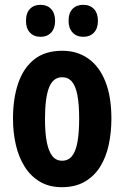

<svg xmlns="http://www.w3.org/2000/svg" viewBox="-20 -768 517 798"><path d="M443 -275Q443 -218 432 -166.5Q421 -115 396.5 -75.5Q372 -36 332.5 -13Q293 10 237 10Q185 10 146.5 -12.5Q108 -35 83 -74.5Q58 -114 46 -165.5Q34 -217 34 -275Q34 -358 55.5 -421.5Q77 -485 122 -521Q167 -557 239 -557Q301 -557 347 -524.5Q393 -492 418 -429Q443 -366 443 -275ZM167 -273Q167 -216 174.5 -177.5Q182 -139 197.5 -119.5Q213 -100 238 -100Q264 -100 279.5 -119.5Q295 -139 302 -178Q309 -217 309 -275Q309 -333 302 -371Q295 -409 279.5 -428Q264 -447 238 -447Q201 -447 184 -404.5Q167 -362 167 -273ZM88 -681Q88 -714 104.5 -731Q121 -748 148 -748Q176 -748 192.5 -730.5Q209 -713 209 -681Q209 -650 192.5 -632.5Q176 -615 149 -615Q121 -615 104.5 -632.5Q88 -650 88 -681ZM265 -681Q265 -714 281.5 -731Q298 -748 326 -748Q354 -748 370.5 -730.5Q387 -713 387 -681Q387 -650 370.5 -632.5Q354 -615 326 -615Q298 -615 281.5 -633Q265 -651 265 -681Z"/></svg>

Font: Noto Sans Display ExtraCondensed
Style: Bold
Weight: 700
Width: 2
Designer: Monotype Design Team
Foundry: Monotype Imaging Inc.
Version: Version 2.003